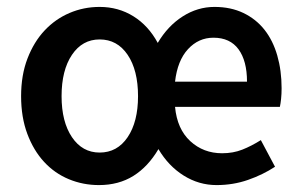

<svg xmlns="http://www.w3.org/2000/svg" viewBox="-20 -523 870 555"><path d="M266 12Q220 12 179 -5Q138 -22 107.5 -55Q77 -88 59 -136Q41 -184 41 -245Q41 -306 59.5 -354Q78 -402 109 -435Q140 -468 181 -485.5Q222 -503 268 -503Q322 -503 365.5 -476Q409 -449 436 -399Q465 -448 508 -475.5Q551 -503 600 -503Q647 -503 683.5 -485.5Q720 -468 744.5 -437Q769 -406 781.5 -362.5Q794 -319 794 -268Q794 -251 792.5 -237Q791 -223 789 -214H486Q492 -150 530 -115Q568 -80 622 -80Q654 -80 680.5 -90.5Q707 -101 734 -118L775 -41Q740 -18 697 -3Q654 12 606 12Q555 12 511 -15.5Q467 -43 438 -92Q408 -41 365.5 -14.5Q323 12 266 12ZM268 -82Q319 -82 349 -126.5Q379 -171 379 -245Q379 -320 349 -364.5Q319 -409 268 -409Q218 -409 188 -364.5Q158 -320 158 -245Q158 -171 188 -126.5Q218 -82 268 -82ZM486 -287H694Q694 -347 669.5 -380.5Q645 -414 597 -414Q554 -414 523.5 -381Q493 -348 486 -287Z"/></svg>

Font: Processing Sans Pro Semibold
Style: Regular
Weight: 600
Designer: Paul D. Hunt
Foundry: Adobe Systems Incorporated
Version: Version 2.020;PS 2.000;hotconv 1.0.86;makeotf.lib2.5.63406